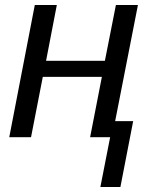

<svg xmlns="http://www.w3.org/2000/svg" viewBox="-20 -548 590 767"><path d="M119 -528H207L164 -305H399L443 -528H531L440 -64H512L461 199H381L420 0H340L387 -241H151L104 0H17Z"/></svg>

Font: Libra Sans
Style: Italic
Weight: 400
Italic angle: -12°
Foundry: Context Ltd
Version: Version 1.002